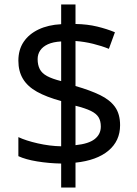

<svg xmlns="http://www.w3.org/2000/svg" viewBox="-20 -779 612 857"><path d="M253 -49Q198 -50 146 -58.5Q94 -67 62 -82V-167Q96 -151 149 -139Q202 -127 253 -126V-328Q187 -346 145 -369.5Q103 -393 82.5 -427Q62 -461 62 -508Q62 -557 85.5 -592Q109 -627 152 -647.5Q195 -668 253 -671V-759H317V-672Q370 -671 413.5 -660.5Q457 -650 493 -635L466 -561Q434 -574 395.5 -583.5Q357 -593 317 -596V-395Q383 -376 427 -354.5Q471 -333 493.5 -301.5Q516 -270 516 -220Q516 -150 464 -106.5Q412 -63 317 -53V58H253ZM317 -131Q376 -137 403 -158.5Q430 -180 430 -214Q430 -239 420 -255.5Q410 -272 385.5 -284Q361 -296 317 -307ZM253 -594Q217 -592 194 -581.5Q171 -571 159.5 -554Q148 -537 148 -515Q148 -489 157.5 -470.5Q167 -452 190 -439.5Q213 -427 253 -417Z"/></svg>

Font: umalayalam15
Style: Book
Weight: 400
Designer: Jelle Bosma - Monotype Design Team
Foundry: Monotype Imaging Inc.
Version: Version 2.003